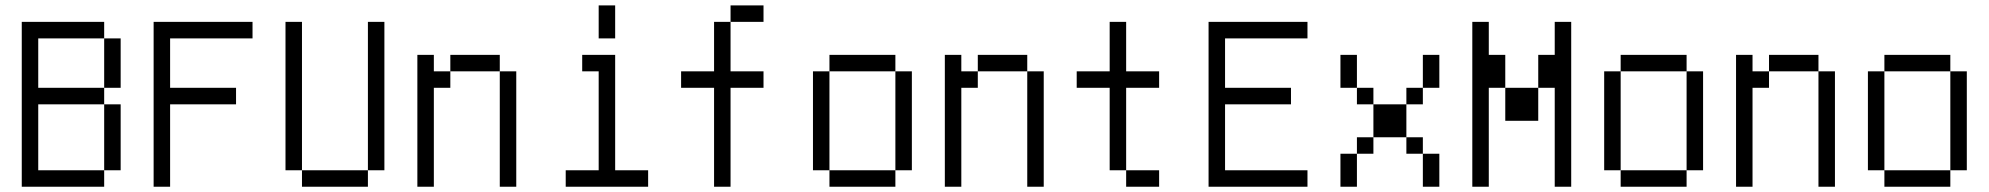

<svg xmlns="http://www.w3.org/2000/svg" viewBox="-20 -708 7540 728"><path d="M62.5 -625Q62.5 -625 62.5 0H375V-62.5H125Q125 -62.5 125 -312.5H375Q375 -312.5 375 -62.5H437.5Q437.5 -62.5 437.5 -312.5H375V-375H125V-562.5H375V-375H437.5V-562.5H375V-625Z M875 -312.5V-375H625V-562.5H937.5V-625H562.5Q562.5 -625 562.5 0H625V-312.5Z M1125 -62.5V0H1375V-62.5ZM1125 -62.5V-625H1062.5V-62.5ZM1375 -62.5H1437.5V-625H1375Z M1562.5 -500Q1562.5 -500 1562.5 0H1625Q1625 0 1625 -375H1687.5V-437.5H1625V-500ZM1875 -437.5V0H1937.5V-437.5ZM1687.5 -437.5H1875V-500H1687.5Z M2437.5 0V-62.5H2312.5V-500H2187.5V-437.5H2250Q2250 -437.5 2250 -62.5H2125V0ZM2250 -687.5Q2250 -687.5 2250 -562.5H2312.5Q2312.5 -562.5 2312.5 -687.5Z M2875 -375V-437.5H2750V-625H2687.5V-437.5H2562.5V-375H2687.5Q2687.5 -375 2687.5 0H2750Q2750 0 2750 -375ZM2875 -625V-687.5H2750V-625Z M3125 -62.5V0H3375V-62.5ZM3125 -62.5Q3125 -62.5 3125 -437.5H3062.5Q3062.5 -437.5 3062.5 -62.5ZM3375 -62.5H3437.5Q3437.5 -62.5 3437.5 -437.5H3375Q3375 -437.5 3375 -62.5ZM3125 -437.5H3375V-500H3125Z M3562.5 -500Q3562.5 -500 3562.5 0H3625Q3625 0 3625 -375H3687.5V-437.5H3625V-500ZM3875 -437.5V0H3937.5V-437.5ZM3687.5 -437.5H3875V-500H3687.5Z M4375 0V-62.5H4250V0ZM4375 -375V-437.5H4250V-625H4187.5V-437.5H4062.5V-375H4187.5V-62.5H4250V-375Z M4937.5 0V-62.5H4625Q4625 -62.5 4625 -312.5H4875V-375H4625V-562.5H4937.5V-625H4562.5Q4562.5 -625 4562.5 0Z M5062.5 -125Q5062.5 -125 5062.5 0H5125Q5125 0 5125 -125ZM5375 -125Q5375 -125 5375 0H5437.5Q5437.5 0 5437.5 -125ZM5125 -125H5187.5V-187.5H5125ZM5375 -125V-187.5H5312.5V-125ZM5187.5 -187.5H5312.5Q5312.5 -187.5 5312.5 -312.5H5187.5Q5187.5 -312.5 5187.5 -187.5ZM5187.5 -312.5V-375H5125V-312.5ZM5312.5 -312.5H5375V-375H5312.5ZM5125 -375Q5125 -375 5125 -500H5062.5Q5062.5 -500 5062.5 -375ZM5375 -375H5437.5Q5437.5 -375 5437.5 -500H5375Q5375 -500 5375 -375Z M5562.5 -625Q5562.5 -625 5562.5 0H5625Q5625 0 5625 -375H5687.5Q5687.5 -375 5687.5 -250H5812.5Q5812.5 -250 5812.5 -375H5687.5Q5687.5 -375 5687.5 -500H5625Q5625 -500 5625 -625ZM5875 -375Q5875 -375 5875 0H5937.5Q5937.5 0 5937.5 -625H5875Q5875 -625 5875 -500H5812.5Q5812.5 -500 5812.5 -375Z M6125 -62.5V0H6375V-62.5ZM6125 -62.5Q6125 -62.5 6125 -437.5H6062.5Q6062.5 -437.5 6062.5 -62.5ZM6375 -62.5H6437.5Q6437.5 -62.5 6437.5 -437.5H6375Q6375 -437.5 6375 -62.5ZM6125 -437.5H6375V-500H6125Z M6562.5 -500Q6562.5 -500 6562.5 0H6625Q6625 0 6625 -375H6687.5V-437.5H6625V-500ZM6875 -437.5V0H6937.5V-437.5ZM6687.5 -437.5H6875V-500H6687.5Z M7125 -62.5V0H7375V-62.5ZM7125 -62.5Q7125 -62.5 7125 -437.5H7062.5Q7062.5 -437.5 7062.5 -62.5ZM7375 -62.5H7437.5Q7437.5 -62.5 7437.5 -437.5H7375Q7375 -437.5 7375 -62.5ZM7125 -437.5H7375V-500H7125Z"/></svg>

Font: BFUnifontExMono
Style: Regular
Weight: 500
Version: Version 15.0.06